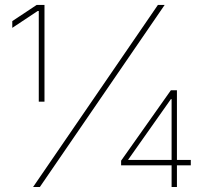

<svg xmlns="http://www.w3.org/2000/svg" viewBox="-20 -747 825 767"><path d="M112.2 0 610.8 -727.3H637.8L139.2 0ZM134.9 -340.9V-703.1H130.7L29.1 -635.7V-662.6L126.4 -727.3H157.7V-340.9ZM463.8 -86.6V-105.1L662.6 -386.4H686.8V-108H742.2V-86.6H686.8V0H665.5V-86.6ZM665.5 -108V-350.9H662.6L492.2 -109.4V-108Z"/></svg>

Font: Inter Thin BETA
Style: Regular
Weight: 100
Designer: Rasmus Andersson
Foundry: rsms
Version: Version 3.011;git-f93a4a705